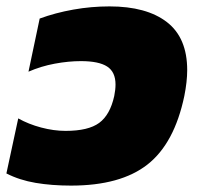

<svg xmlns="http://www.w3.org/2000/svg" viewBox="-51 -570 615 600"><path d="M171 10Q111 10 60.5 1.5Q10 -7 -31 -28L6 -200Q38 -182 77.5 -171.5Q117 -161 154 -161Q225 -161 259 -186Q293 -211 306 -270Q308 -280 309 -289Q310 -298 310 -306Q310 -345 284 -362Q258 -379 202 -379Q163 -379 120 -371Q77 -363 38 -346L73 -512Q122 -530 178 -540Q234 -550 291 -550Q407 -550 470.5 -501Q534 -452 534 -351Q534 -315 525 -270Q494 -122 410 -56Q326 10 171 10Z"/></svg>

Font: Kanit ExtraBold
Style: Italic
Weight: 800
Italic angle: -12°
Designer: Katatrad Team
Foundry: CadsonDemak
Version: Version 2.000; ttfautohint (v1.8.3)